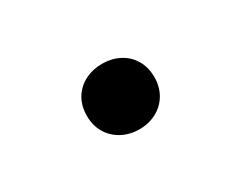

<svg xmlns="http://www.w3.org/2000/svg" viewBox="-40 -611 701 553"><g transform="rotate(-30 310.0 -334.0)"><path d="M195.2 -334.4Q195.2 -368 210.2 -392.4Q225.3 -416.9 251 -429.9Q276.6 -442.9 307.9 -442.9Q338.8 -442.9 364.2 -429.9Q389.8 -416.9 404.6 -392.3Q419.5 -367.8 419.5 -334.5Q419.5 -301.9 404.6 -277.1Q389.8 -252.2 364.2 -238.8Q338.8 -225.4 307.9 -225.4Q276.6 -225.4 251 -238.8Q225.3 -252.2 210.2 -276.9Q195.2 -301.5 195.2 -334.4Z"/></g></svg>

Font: Monaspace Xenon Var
Style: Regular
Weight: 400
Designer: Riley Cran and the Lettermatic Team
Version: Version 1.000 (Monaspace Xenon Var)